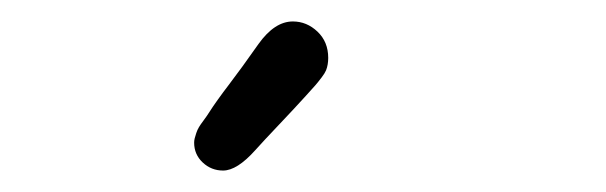

<svg xmlns="http://www.w3.org/2000/svg" viewBox="-20 -632 565 179"><path d="M161 -499Q161 -501 161.5 -503Q162 -505 163 -508Q164 -511 165.5 -513.5Q167 -516 170 -520Q173 -524 175.5 -528Q178 -532 183 -539Q188 -546 193 -552.5Q198 -559 206 -570Q214 -581 221 -591Q236 -612 253 -612Q266 -612 276 -602.5Q286 -593 286 -578Q286 -575 285.5 -572Q285 -569 284 -566.5Q283 -564 280 -560Q277 -556 274 -552.5Q271 -549 265 -542.5Q259 -536 253.5 -530Q248 -524 237.5 -513Q227 -502 218 -492Q201 -473 188 -473Q177 -473 169 -480.5Q161 -488 161 -499Z"/></svg>

Font: CMU Typewriter Text
Style: Regular
Weight: 500
Monospace: yes
Version: Version 0.7.0